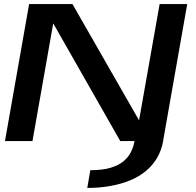

<svg xmlns="http://www.w3.org/2000/svg" viewBox="-20 -695 967 946"><path d="M410 231Q471.5 231 524.8 221.2Q578 211.5 622 193.2Q666 175 699.5 147Q733 119 754.2 82.5Q775.5 46 784 0H643Q638 27.5 625.5 53.2Q613 79 589 99.2Q565 119.5 525.2 131.5Q485.5 143.5 425 143.5ZM4.5 0H140L242 -578.5H243L572.5 0H783.5L902.5 -675H766.5L665.5 -104H664L337 -675H123.5Z"/></svg>

Font: Anybody Expanded Medium
Style: Italic
Weight: 500
Width: 7
Italic angle: -10°
Version: Version 1.113;gftools[0.9.25]